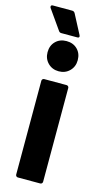

<svg xmlns="http://www.w3.org/2000/svg" viewBox="-135 -928 525 971"><g transform="rotate(15 127.5 -443.0)"><path d="M49 -651Q49 -686 71 -708Q93 -730 128 -730Q163 -730 185 -708Q207 -686 207 -651Q207 -617 184.5 -594.5Q162 -572 128 -572Q94 -572 71.5 -594.5Q49 -617 49 -651ZM56 -12V-503Q56 -508 59.5 -511.5Q63 -515 68 -515H185Q190 -515 193.5 -511.5Q197 -508 197 -503V-12Q197 -7 193.5 -3.5Q190 0 185 0H68Q63 0 59.5 -3.5Q56 -7 56 -12ZM185 -770Q185 -762 175 -762H91Q82 -762 77 -770L6 -871Q4 -874 4 -878Q4 -886 14 -886H115Q125 -886 130 -877L183 -776Q185 -772 185 -770Z"/></g></svg>

Font: UMi
Style: Bold
Weight: 700
Designer: Peter Middis
Foundry: We Are UMi
Version: Version 1.0